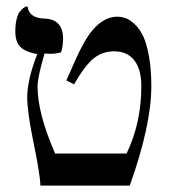

<svg xmlns="http://www.w3.org/2000/svg" viewBox="-20 -579 526 599"><path d="M96.2 -410.2Q62 -416 44.9 -431.4Q27.8 -446.8 27.8 -481Q27.8 -502.4 31.7 -518.6Q35.6 -534.7 41.3 -542Q46.9 -549.3 52.5 -553.7Q58.1 -558.1 62 -558.6L65.9 -559.1Q70.3 -522.5 119.1 -521Q176.8 -519 176.8 -458Q176.8 -437.5 170.9 -416Q154.8 -411.1 137.2 -411.1Q134.3 -411.1 128.2 -411.6Q122.1 -412.1 119.1 -412.1Q97.2 -339.4 97.2 -308.1Q97.2 -225.6 151.9 -100.1H375Q420.9 -195.8 420.9 -310.1Q420.9 -362.8 398.9 -390.9Q377 -418.9 335.9 -418.9Q300.3 -418.9 273.2 -397.7Q246.1 -376.5 210.9 -315.9L187 -328.1L217.8 -397.5Q227.5 -419.4 241.7 -444.8Q255.9 -470.2 268.1 -483.9Q304.2 -526.9 345.2 -526.9Q359.4 -526.9 372.3 -522.2Q385.3 -517.6 400.4 -503.4Q415.5 -489.3 426.5 -466.6Q437.5 -443.8 444.8 -403.3Q452.1 -362.8 452.1 -310.1Q452.1 -188 384.8 0H106Q105.5 -32.7 85.2 -131.1Q64.9 -229.5 64.9 -274.9Q64.9 -329.6 96.2 -410.2Z"/></svg>

Font: Linux Libertine G
Style: Regular
Weight: 400
Designer: Philipp H. Poll
Foundry: Philipp H. Poll
Version: Version 4.7.5